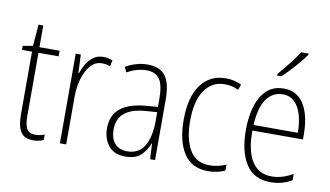

<svg xmlns="http://www.w3.org/2000/svg" viewBox="-77 -934 1917 1115"><g transform="rotate(10 881.5 -377.0)"><path d="M177 -24Q193 -24 207.5 -27Q222 -30 232 -35V-2Q220 3 205 6.5Q190 10 171 10Q118 10 97 -24Q76 -58 76 -124V-496H17V-520L76 -530L86 -657H114V-529H233V-496H114V-124Q114 -74 127 -49Q140 -24 177 -24Z M490 -538Q504 -538 518 -535.5Q532 -533 545 -527L537 -491Q527 -495 515 -497.5Q503 -500 489 -500Q449 -500 421.5 -468.5Q394 -437 379.5 -387.5Q365 -338 365 -283V0H328V-529H358L363 -420H366Q375 -448 391 -475Q407 -502 431.5 -520Q456 -538 490 -538Z M752 -539Q823 -539 856 -496Q889 -453 889 -357V0H860L855 -92H853Q838 -51 807 -20.5Q776 10 714 10Q647 10 614.5 -32Q582 -74 582 -133Q582 -212 633.5 -252.5Q685 -293 779 -301L852 -307V-353Q852 -437 827.5 -471Q803 -505 750 -505Q724 -505 696 -497.5Q668 -490 636 -472L622 -503Q652 -520 685 -529.5Q718 -539 752 -539ZM782 -271Q702 -264 661.5 -230.5Q621 -197 621 -133Q621 -80 647 -51Q673 -22 720 -22Q789 -22 820.5 -76Q852 -130 853 -218V-276Z M1202 10Q1105 10 1058.5 -62.5Q1012 -135 1012 -259Q1012 -393 1065 -466Q1118 -539 1212 -539Q1264 -539 1305 -518L1293 -485Q1256 -504 1213 -504Q1137 -504 1093.5 -441Q1050 -378 1050 -260Q1050 -155 1087 -90Q1124 -25 1205 -25Q1254 -25 1302 -46V-11Q1282 -1 1255.5 4.5Q1229 10 1202 10Z M1554 -539Q1611 -539 1646.5 -506Q1682 -473 1698 -418.5Q1714 -364 1714 -300V-267H1416Q1415 -149 1454.5 -86.5Q1494 -24 1572 -24Q1634 -24 1696 -61V-23Q1668 -7 1637.5 1.5Q1607 10 1570 10Q1471 10 1424.5 -64.5Q1378 -139 1378 -263Q1378 -345 1397.5 -407Q1417 -469 1456 -504Q1495 -539 1554 -539ZM1554 -505Q1495 -505 1458.5 -454Q1422 -403 1417 -300H1678Q1678 -357 1665 -403.5Q1652 -450 1624.5 -477.5Q1597 -505 1554 -505ZM1660 -757Q1644 -734 1620.5 -706Q1597 -678 1572 -651.5Q1547 -625 1526 -606H1502V-616Q1534 -653 1563.5 -690.5Q1593 -728 1616 -764H1660Z"/></g></svg>

Font: Noto Sans Telugu Condensed ExtraLight
Style: Regular
Weight: 200
Width: 3
Designer: Jelle Bosma - Monotype Design Team
Foundry: Monotype Imaging Inc.
Version: Version 2.005; ttfautohint (v1.8.4.7-5d5b)